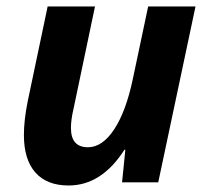

<svg xmlns="http://www.w3.org/2000/svg" viewBox="-20 -566 644 596"><path d="M127.9 -545.9H274.9L208 -227.1Q200.2 -193.8 200.2 -168.9Q200.2 -108.9 252.9 -108.9Q297.9 -108.9 334.5 -164.6Q371.1 -220.2 392.1 -319.8L439.9 -545.9H586.9L471.2 0H358.9L369.1 -101.1H366.2Q295.4 9.8 192.9 9.8Q125.5 9.8 89.8 -30.5Q54.2 -70.8 54.2 -147Q54.2 -192.4 65.9 -251Z"/></svg>

Font: TypoPRO Open Sans
Style: Bold Italic
Weight: 700
Italic angle: -12°
Foundry: Ascender Corporation
Version: Version 1.10